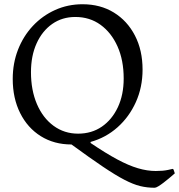

<svg xmlns="http://www.w3.org/2000/svg" viewBox="-20 -669 844 905"><path d="M709 216Q673 216 640.5 208Q608 200 566.5 178.5Q525 157 465.5 117Q406 77 317 12Q235 12 172.5 -27Q110 -66 75 -136Q40 -206 40 -297Q40 -371 65 -435Q90 -499 135 -547Q180 -595 240 -622Q300 -649 369 -649Q453 -649 516.5 -610Q580 -571 616 -501.5Q652 -432 652 -341Q652 -258 620.5 -188Q589 -118 534 -69Q479 -20 407 0V5Q478 53 532 82Q586 111 630 124Q674 137 714 137Q749 137 771.5 132Q794 127 794 127L798 130L804 148Q804 148 796 155Q788 162 776 172Q764 182 751 192Q738 202 726.5 209Q715 216 709 216ZM348 -39Q412 -39 460 -72Q508 -105 535.5 -163.5Q563 -222 563 -299Q563 -385 534 -450Q505 -515 454 -552Q403 -589 335 -589Q273 -589 226 -556Q179 -523 152.5 -464.5Q126 -406 126 -329Q126 -244 154 -178.5Q182 -113 232.5 -76Q283 -39 348 -39Z"/></svg>

Font: Alegreya
Style: Regular
Weight: 400
Designer: Juan Pablo del Peral
Foundry: Huerta Tipografica
Version: Version 2.009